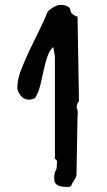

<svg xmlns="http://www.w3.org/2000/svg" viewBox="-20 -746 436 781"><path d="M200.5 -19.2Q200.5 -42.2 205.8 -50.6Q211 -59 211 -72.9Q211 -76.3 211.8 -86.3Q212.5 -96.4 203.4 -99.3V-516.5L196.6 -554.9Q180.3 -539.6 171.9 -513.4Q163.5 -487.3 157.3 -458.3Q151.1 -429.3 144.1 -400.2Q137.2 -371.2 123.7 -349.6Q123.7 -346.8 113.9 -343.6Q104.1 -340.5 99.3 -340.5Q76.3 -340.5 63.3 -358.3Q50.4 -376 50.4 -389.4Q50.4 -422.1 65.7 -461.6Q81.1 -501.2 101 -543.4Q120.9 -585.6 141.2 -625.9Q161.6 -666.2 173.1 -696.9Q181.8 -707.4 197.6 -716.8Q213.4 -726.1 227.8 -726.1Q243.2 -726.1 254.7 -719.9Q266.2 -713.7 266.2 -705.3Q266.2 -696.9 274.8 -689.2Q283.5 -681.5 295.4 -678.2L301.2 -334.3Q296.9 -330.9 294 -322.1Q291.1 -313.2 291.1 -309.4Q291.1 -313.2 294.5 -301Q297.8 -288.7 295.4 -276.3L291.1 -33.1Q291.1 -31.7 288 -24.2Q284.9 -16.8 278.7 -8.4Q272.4 0 270.7 7.2Q269.1 14.4 255.6 14.4Q223 14.4 211.8 6Q200.5 -2.4 200.5 -19.2Z"/></svg>

Font: Namteng
Style: Regular
Weight: 400
Designer: Khon Soe Zaw Thu
Foundry: MPUA
Version: Version 1.03 June 17, 2016